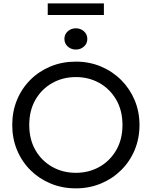

<svg xmlns="http://www.w3.org/2000/svg" viewBox="-20 -1070 874 1106"><path d="M417 15Q338.5 15 271.8 -12.8Q205 -40.5 155.2 -90Q105.5 -139.5 78 -206Q50.5 -272.5 50.5 -350Q50.5 -428 78 -494.5Q105.5 -561 155.2 -610.5Q205 -660 271.8 -687.5Q338.5 -715 417 -715Q494.5 -715 561.2 -687Q628 -659 678 -609Q728 -559 755.8 -492.8Q783.5 -426.5 783.5 -350Q783.5 -272.5 755.8 -206Q728 -139.5 678 -90Q628 -40.5 561.2 -12.8Q494.5 15 417 15ZM417 -74.5Q492 -74.5 552.8 -108.8Q613.5 -143 649.5 -205Q685.5 -267 685.5 -350Q685.5 -433.5 649.5 -495.5Q613.5 -557.5 552.8 -591.8Q492 -626 417 -626Q342 -626 281 -591.8Q220 -557.5 184.2 -495.5Q148.5 -433.5 148.5 -350Q148.5 -267 184.2 -205Q220 -143 281 -108.8Q342 -74.5 417 -74.5ZM417 -784.5Q390 -784.5 370.5 -801.8Q351 -819 351 -846Q351 -872.5 370.5 -889.8Q390 -907 417 -907Q444 -907 463.5 -889.8Q483 -872.5 483 -846Q483 -819 463.5 -801.8Q444 -784.5 417 -784.5ZM255 -983.5V-1050.5H578.5V-983.5Z"/></svg>

Font: Geologica Light
Style: Regular
Weight: 300
Designer: Sindre Bremnes, Frode Helland
Foundry: Monokrom Skriftforlag AS
Version: Version 1.010; ttfautohint (v1.8.4.7-5d5b);gftools[0.9.28]